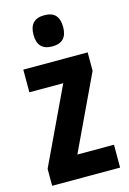

<svg xmlns="http://www.w3.org/2000/svg" viewBox="-117 -819 590 876"><g transform="rotate(-15 178.0 -380.5)"><path d="M338 0H17V-80L187 -439H27V-546H331V-459L165 -108H338ZM183 -761Q220 -761 236.5 -742Q253 -723 253 -687Q253 -614 183 -614Q113 -614 113 -687Q113 -761 183 -761Z"/></g></svg>

Font: Noto Sans Sinhala UI ExtraCondensed
Style: Bold
Weight: 700
Width: 2
Designer: Jelle Bosma - Monotype Design Team
Foundry: Monotype Imaging Inc.
Version: Version 2.006; ttfautohint (v1.8.4.7-5d5b)